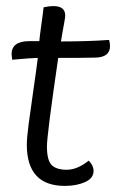

<svg xmlns="http://www.w3.org/2000/svg" viewBox="-20 -600 381 630"><path d="M76 -465H109Q110 -479 116 -521.5Q122 -564 123 -576Q141 -580 155 -580Q194 -580 194 -549Q194 -543 191 -527Q188 -511 184.5 -491Q181 -471 180 -464Q270 -464 338 -469Q341 -458 341 -449Q341 -412 293 -411Q261 -410 171 -410Q134 -157 134 -120Q134 -74 149.5 -58.5Q165 -43 199 -43Q234 -43 271 -73Q287 -57 287 -39Q287 -15 259 -2.5Q231 10 193 10Q68 10 68 -125Q68 -147 74 -193Q80 -239 90 -307.5Q100 -376 104 -410Q86 -410 20 -404Q18 -418 18 -422Q18 -465 76 -465Z"/></svg>

Font: Overlock
Style: Italic
Weight: 400
Designer: Dario Muhafara
Foundry: Dario Manuel Muhafara
Version: Version 1.001